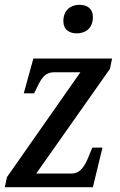

<svg xmlns="http://www.w3.org/2000/svg" viewBox="-20 -780 498 800"><path d="M300 -641C333 -641 367 -659 367 -709C367 -745 342 -760 311 -760C274 -760 244 -737 244 -692C244 -657 268 -641 300 -641ZM0 0H367L407 -165H365L355 -142C338 -97 319 -57 279 -57H131L438 -493L447 -536H119L79 -391H122L124 -395C150 -449 162 -479 208 -479H315L9 -42Z"/></svg>

Font: Noto Serif Condensed Medium
Style: Italic
Weight: 500
Width: 3
Italic angle: -12°
Designer: Monotype Design Team
Foundry: Monotype Imaging Inc.
Version: Version 2.013